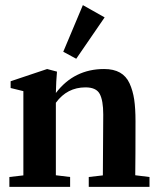

<svg xmlns="http://www.w3.org/2000/svg" viewBox="-20 -730 625 750"><path d="M277.8 -500.5 227.1 -527.8 303.7 -710 388.7 -662.1ZM16.6 0V-38.6L71.3 -44.9V-374L21.5 -386.2V-412.6L164.1 -460.4L202.6 -450.2Q199.2 -413.6 198.2 -366.7Q269.5 -460.4 386.7 -460.4Q423.8 -460.4 448.5 -446.5Q473.1 -432.6 486.1 -404.3Q499 -376 504.2 -341.3Q509.3 -306.6 509.3 -256.8Q509.3 -113.8 508.3 -45.4L564 -38.6V0H326.7V-38.6L381.8 -44.9Q383.3 -276.4 383.3 -282.7Q383.3 -337.4 369.6 -363Q356 -388.7 314 -388.7Q242.2 -388.7 198.2 -328.6V-45.4L253.9 -38.6V0Z"/></svg>

Font: Elstob 8pt
Style: Bold
Weight: 700
Designer: Peter S. Baker
Version: Version 1.015